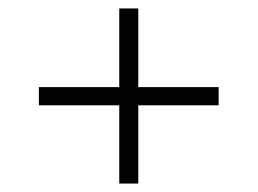

<svg xmlns="http://www.w3.org/2000/svg" viewBox="-20 -577 609 454"><path d="M262 -143V-557H307V-143ZM72 -328V-371H497V-328Z"/></svg>

Font: MOST Montserrat Light
Style: Regular
Weight: 300
Designer: Julieta Ulanovsky
Foundry: Julieta Ulanovsky
Version: Version 8.000;March 11, 2024;FontCreator 15.0.0.2926 64-bit